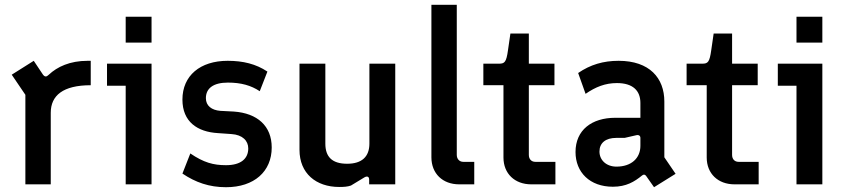

<svg xmlns="http://www.w3.org/2000/svg" viewBox="-20 -770 3532 802"><path d="M86 0H192V-299C192 -371 243 -414 359 -414V-516H346C272 -516 219 -491 184 -458C174 -448 167 -448 159 -459L121 -516L29 -458L86 -374Z M505 0H613V-504H427V-412H505ZM505 -592H613V-700H505Z M924 12C1042 12 1115 -54 1115 -154C1115 -244 1055 -297 957 -304L900 -307C864 -310 840 -328 840 -360C840 -401 871 -425 932 -425C987 -425 1029 -413 1065 -389L1097 -471C1049 -503 995 -516 931 -516C816 -516 742 -454 742 -354C742 -261 805 -219 890 -214L947 -210C993 -207 1017 -182 1017 -150C1017 -107 986 -80 924 -80C871 -80 831 -91 775 -129L742 -45C797 -8 854 12 924 12Z M1397 11C1416 11 1432 10 1446 5L1502 -29C1514 -36 1522 -32 1522 -20V0H1631V-504H1523V-170C1523 -116 1492 -86 1430 -86C1366 -86 1339 -116 1339 -170V-504H1231V-144C1231 -46 1300 11 1397 11Z M1898 0H1961V-94H1915C1899 -94 1888 -106 1888 -123V-750H1782V-113C1782 -45 1829 0 1898 0Z M2199 0H2300V-94H2216C2200 -94 2189 -105 2189 -123V-414H2296V-504H2189V-630H2112L2102 -561C2095 -510 2088 -504 2064 -504H1999V-414H2083V-112C2083 -45 2130 0 2199 0Z M2679 -35 2712 12 2802 -44 2755 -113V-346C2755 -444 2693 -516 2564 -516C2500 -516 2446 -500 2395 -465L2426 -378C2468 -407 2508 -423 2557 -423C2624 -423 2655 -391 2655 -340V-278H2550C2452 -278 2384 -227 2384 -135C2384 -50 2444 10 2540 10C2596 10 2630 -11 2662 -37C2668 -42 2674 -42 2679 -35ZM2555 -74C2513 -74 2484 -101 2484 -137C2484 -173 2510 -194 2554 -194H2589L2637 -205C2648 -208 2655 -203 2655 -194V-161C2655 -109 2617 -74 2555 -74Z M3048 0H3149V-94H3065C3049 -94 3038 -105 3038 -123V-414H3145V-504H3038V-630H2961L2951 -561C2944 -510 2937 -504 2913 -504H2848V-414H2932V-112C2932 -45 2979 0 3048 0Z M3307 0H3415V-504H3229V-412H3307ZM3307 -592H3415V-700H3307Z"/></svg>

Font: Finlandica Medium
Style: Regular
Weight: 500
Designer: Niklas Ekholm, Juho Hiilivirta, Jaakko Suomalainen
Foundry: Helsinki Type Studio
Version: Version 2.000;Glyphs 3.2 (3202)